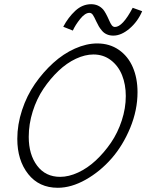

<svg xmlns="http://www.w3.org/2000/svg" viewBox="-20 -890 700 910"><path d="M524.9 -762.2Q516.1 -762.2 510 -770Q503.9 -777.8 497.1 -793.9Q480.5 -831.5 468.8 -845.2Q446.3 -870.1 412.1 -870.1Q370.6 -870.1 336.9 -838.9Q303.2 -807.6 279.8 -763.2L325.2 -745.1Q336.9 -771.5 360.1 -800.3Q383.3 -829.1 403.8 -829.1Q413.6 -829.1 420.2 -819.3Q426.8 -809.6 436 -789.1Q442.9 -774.4 448.5 -764.9Q454.1 -755.4 463.6 -744.1Q473.1 -732.9 486.6 -727.1Q500 -721.2 517.1 -721.2Q554.7 -721.2 593.8 -754.4Q632.8 -787.6 653.8 -836.9L608.9 -853Q561 -762.2 524.9 -762.2ZM253.9 0Q317.9 0 386 -38.3Q454.1 -76.7 508.3 -138.4Q562.5 -200.2 597.2 -284.2Q631.8 -368.2 631.8 -453.1Q631.8 -519.5 609.4 -571.5Q586.9 -623.5 543.2 -653.8Q499.5 -684.1 440.9 -684.1Q389.6 -684.1 335 -659.7Q280.3 -635.3 232.2 -591.6Q184.1 -547.9 145.5 -492.2Q106.9 -436.5 84.5 -368.2Q62 -299.8 62 -231.9Q62 -130.4 113.5 -65.2Q165 0 253.9 0ZM422.9 -631.8Q470.2 -631.8 505.6 -604.7Q541 -577.6 558.6 -533.4Q576.2 -489.3 576.2 -435.1Q576.2 -377 557.1 -318.8Q538.1 -260.7 505.9 -213.6Q473.6 -166.5 434.1 -129.6Q394.5 -92.8 350.1 -72.3Q305.7 -51.8 265.1 -51.8Q195.8 -51.8 156 -104.7Q116.2 -157.7 116.2 -241.2Q116.2 -301.8 135 -361.6Q153.8 -421.4 185.8 -469Q217.8 -516.6 257.1 -554Q296.4 -591.3 339.8 -611.6Q383.3 -631.8 422.9 -631.8Z"/></svg>

Font: Comic Neue Angular
Style: Italic
Weight: 400
Italic angle: -12°
Designer: Craig Rozynski
Foundry: Craig Rozynski
Version: Version 2.003